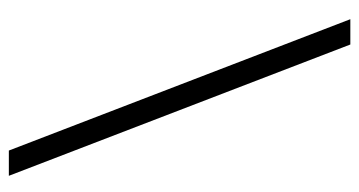

<svg xmlns="http://www.w3.org/2000/svg" viewBox="-209 -542 812 434"><g transform="rotate(90 197.0 -325.0)"><path d="M23.4 -710.9H80.6L377.4 61H320.3Z"/></g></svg>

Font: Vazir Thin UI
Style: Thin-UI
Weight: 100
Designer: Saber Rastikerdar
Foundry: Saber Rastikerdar
Version: Version 30.0.0